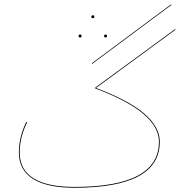

<svg xmlns="http://www.w3.org/2000/svg" viewBox="-20 -874 876 906"><path d="M788 -850 414 -572V-576L788 -854ZM807 -733 433 -459Q587 -401 660.5 -338Q734 -275 734 -205Q734 12 332 12Q200 12 134.5 -30.5Q69 -73 69 -155Q69 -226 104 -299L108 -297Q73 -226 73 -155Q73 8 332 8Q730 8 730 -205Q730 -274 656.5 -336.5Q583 -399 429 -457L430 -461L808 -738ZM411 -795Q411 -797 413 -799.5Q415 -802 418 -802Q425 -802 425 -795Q425 -788 418 -788Q411 -788 411 -795ZM351 -704Q351 -711 358 -711Q365 -711 365 -704Q365 -702 363 -699.5Q361 -697 358 -697Q351 -697 351 -704ZM471 -704Q471 -711 478 -711Q485 -711 485 -704Q485 -697 478 -697Q475 -697 473 -699.5Q471 -702 471 -704Z"/></svg>

Font: FiraGO Four
Style: Regular
Weight: 100
Designer: bBox Type
Foundry: bBox Type GmbH
Version: Version 1.001